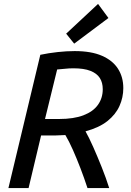

<svg xmlns="http://www.w3.org/2000/svg" viewBox="-20 -961 668 981"><path d="M23 0 186 -681Q229 -690 274.5 -695Q320 -700 362 -700Q446 -700 501 -676Q556 -652 583 -609.5Q610 -567 610 -511Q610 -463 590.5 -419.5Q571 -376 529 -342.5Q487 -309 417 -290Q435 -258 456.5 -209.5Q478 -161 500 -106Q522 -51 538 0H427Q410 -52 391 -101.5Q372 -151 352.5 -195Q333 -239 314 -271Q302 -271 290.5 -270Q279 -269 266 -269H190L126 0ZM210 -353H282Q357 -353 406.5 -372Q456 -391 480.5 -425.5Q505 -460 505 -505Q505 -539 490 -562.5Q475 -586 442 -599Q409 -612 355 -612Q332 -612 310.5 -609.5Q289 -607 272 -606ZM359 -738 318 -789 481 -941 534 -869Z"/></svg>

Font: Ubuntu Sans Medium
Style: Italic
Weight: 500
Italic angle: -13.5°
Designer: Dalton Maag Ltd
Foundry: Dalton Maag Ltd
Version: Version 1.006